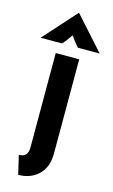

<svg xmlns="http://www.w3.org/2000/svg" viewBox="-173 -689 564 955"><g transform="rotate(15 109.0 -212.0)"><path d="M25.7 216.7 2.8 120.1Q25.7 120.1 37.5 108Q49.3 95.8 49.3 68.8V-416.7H170.1V68.8Q170.1 138.9 129.5 177.8Q88.9 216.7 25.7 216.7ZM-43.1 -470.8 108.3 -639.6H109.7L261.1 -470.8H148.6Q137.5 -483.3 127.8 -495.8Q118.1 -508.3 107.6 -523.6Q97.2 -508.3 87.8 -495.8Q78.5 -483.3 66.7 -470.8Z"/></g></svg>

Font: Afacad Flux
Style: Regular
Weight: 400
Designer: Kristian Moeller
Foundry: Dicotype
Version: Version 1.100